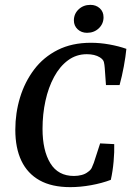

<svg xmlns="http://www.w3.org/2000/svg" viewBox="-20 -758 549 790"><path d="M269 12Q193 12 143 -16Q93 -44 68 -96.5Q43 -149 43 -224Q43 -293 62.5 -357Q82 -421 120.5 -472Q159 -523 217.5 -552.5Q276 -582 354 -582Q392 -582 430.5 -575Q469 -568 500 -557Q497 -526 489.5 -485Q482 -444 472 -408H416L411 -478Q410 -492 407.5 -502.5Q405 -513 391 -522Q370 -535 337 -535Q294 -535 260 -510Q226 -485 202.5 -441.5Q179 -398 167 -343Q155 -288 155 -228Q155 -139 187 -86.5Q219 -34 284 -34Q301 -34 316 -38Q331 -42 341 -50Q353 -58 357.5 -67.5Q362 -77 366 -88L392 -168L450 -165Q451 -134 447.5 -94Q444 -54 436 -18Q399 -4 354.5 4Q310 12 269 12ZM338 -623Q315 -623 299.5 -637.5Q284 -652 284 -674Q284 -701 303.5 -719.5Q323 -738 352 -738Q375 -738 390.5 -724Q406 -710 406 -687Q406 -660 386.5 -641.5Q367 -623 338 -623Z"/></svg>

Font: Yrsa Medium
Style: Italic
Weight: 500
Italic angle: -7.10001°
Designer: Anna Giedrys (Yrsa+Rasa design), David Brezina (Yrsa art-direction, Rasa art-direction, design)
Foundry: Rosetta Type Foundry
Version: Version 2.004